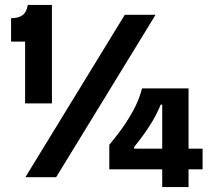

<svg xmlns="http://www.w3.org/2000/svg" viewBox="-20 -720 869 780"><path d="M82 -300V-551H25V-646Q54 -646 71 -658Q88 -670 93 -700H191V-300ZM83 0 487 -660H612L208 0ZM424 -32V-132Q462 -177 488 -216Q514 -255 531 -290Q548 -325 557 -361H746V40H639V-295H633Q613 -247 585 -204.5Q557 -162 525 -123V-116H803V-32Z"/></svg>

Font: Bricolage Grotesque 60pt SemiBold
Style: Regular
Weight: 600
Version: Version 1.001;gftools[0.9.33.dev8+g029e19f]